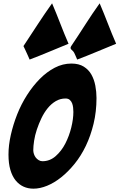

<svg xmlns="http://www.w3.org/2000/svg" viewBox="-20 -1130 718 1154"><path d="M181 4Q148 4 121 -8.5Q94 -21 74 -45.5Q54 -70 42.5 -108.5Q31 -147 31 -201Q31 -257 45 -319Q59 -381 83 -442Q107 -503 142 -558Q177 -613 219 -655.5Q261 -698 309 -723Q357 -748 409 -748Q454 -748 483.5 -729.5Q513 -711 529.5 -681.5Q546 -652 553 -615Q560 -578 560 -541Q560 -459 542.5 -386.5Q525 -314 496 -253.5Q467 -193 428.5 -145.5Q390 -98 348 -64.5Q306 -31 263 -13.5Q220 4 181 4ZM235 -161Q280 -161 315 -192Q350 -223 373 -268Q396 -313 408.5 -364Q421 -415 421 -457Q421 -469 419.5 -483Q418 -497 413.5 -509Q409 -521 399.5 -529.5Q390 -538 374 -538Q342 -538 315 -522Q288 -506 266.5 -479.5Q245 -453 229 -419.5Q213 -386 201.5 -351.5Q190 -317 185 -284Q180 -251 180 -227Q180 -216 184 -204Q188 -192 195 -183Q202 -174 212.5 -167.5Q223 -161 235 -161ZM444 -772Q438 -786 434 -795Q430 -804 426 -812.5Q422 -821 410.5 -830.5Q399 -840 408 -853Q451 -917 492.5 -982Q534 -1047 579 -1110Q605 -1049 628.5 -988Q652 -927 678 -867Q619 -843 560.5 -818.5Q502 -794 444 -772ZM158 -772Q152 -786 148 -795Q144 -804 140 -812.5Q136 -821 132 -830Q128 -839 121 -853Q164 -918 206 -982.5Q248 -1047 293 -1110Q319 -1049 342.5 -988Q366 -927 392 -867Q333 -843 274.5 -818.5Q216 -794 158 -772Z"/></svg>

Font: Bangers
Style: Regular
Weight: 400
Designer: vernon adams
Foundry: Vernon Adams
Version: Version 2.000